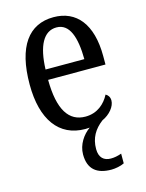

<svg xmlns="http://www.w3.org/2000/svg" viewBox="-117 -617 696 918"><g transform="rotate(-15 231.0 -158.0)"><path d="M319 230C338 230 366 225 383 216V168C363 175 347 178 330 178C296 178 273 159 273 116C273 61 297 22 338 -9C376 -26 404 -60 404 -90C404 -108 394 -119 384 -124C363 -83 324 -47 265 -47C183 -47 138 -114 137 -263H421V-305C421 -463 352 -546 239 -546C116 -546 46 -452 46 -264C46 -90 119 10 248 10C256 10 263 9 270 9C236 33 206 76 206 125C206 199 248 230 319 230ZM330 -314H138C142 -430 176 -495 240 -495C305 -495 329 -422 330 -314Z"/></g></svg>

Font: Noto Serif Devanagari Condensed
Style: Regular
Weight: 400
Width: 3
Designer: Universal Thirst, Indian Type Foundry and the Monotype Design Team
Foundry: Monotype Imaging Inc.
Version: Version 2.004